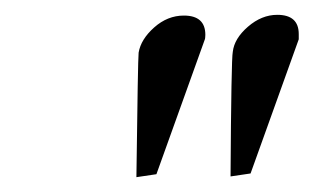

<svg xmlns="http://www.w3.org/2000/svg" viewBox="-20 -665 423 259"><path d="M291 -427Q292 -586 294 -595Q296 -613 314.5 -629Q333 -645 354 -645Q383 -645 383 -619V-612L318 -431ZM164 -426Q166 -585 167 -594Q170 -612 188 -628Q206 -644 228 -644Q257 -644 257 -618Q257 -613 256 -611L191 -430Z"/></svg>

Font: Linux Libertine O
Style: Italic
Weight: 400
Italic angle: -12°
Designer: Philipp H. Poll
Foundry: Philipp H. Poll
Version: Version 5.1.6